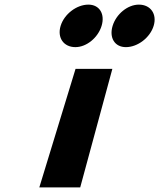

<svg xmlns="http://www.w3.org/2000/svg" viewBox="-20 -811 689 831"><path d="M362.6 -791C311.6 -791 258 -750 242.4 -699C226.8 -648 255.3 -607 306.3 -607C354.7 -607 404.1 -648 419.7 -699C435.3 -750 410.9 -791 362.6 -791ZM581.1 -791C532.4 -791 483 -750 467.4 -699C451.8 -648 476.2 -607 524.9 -607C575.9 -607 629.4 -648 645 -699C660.6 -750 632.1 -791 581.1 -791ZM307 -513H466.3L327.2 0H150.2Z"/></svg>

Font: Hussar
Style: BdSuprConOblThree
Weight: 700
Foundry: Cannot Into Space Fonts
Version: Version 2.00